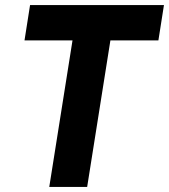

<svg xmlns="http://www.w3.org/2000/svg" viewBox="-20 -740 669 760"><path d="M77 -580 99 -720H629L607 -580H417L325 0H175L267 -580Z"/></svg>

Font: JetBrains Mono ExtraBold
Style: Italic
Weight: 800
Designer: Philipp Nurullin, Konstantin Bulenkov
Foundry: JetBrains
Version: Version 1.000; ttfautohint (v1.8.3)